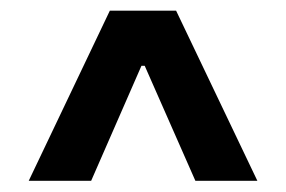

<svg xmlns="http://www.w3.org/2000/svg" viewBox="-20 -731 528 354"><path d="M33 -397.7H148.1L240.8 -609.7H246.8L340.2 -397.7H454.5L304.7 -711.3H182.5Z"/></svg>

Font: Magic Ui Pro
Style: Bold
Weight: 700
Designer: Stefan Endress, Andreas Faust
Version: Version 1.000;FEAKit 1.0